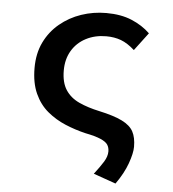

<svg xmlns="http://www.w3.org/2000/svg" viewBox="-50 -550 701 779"><g transform="rotate(5 300.0 -160.0)"><path d="M449 183 358 151Q382 120 395.5 98Q409 76 409 56Q409 40 401.5 28.5Q394 17 372 7.5Q350 -2 309 -10Q267 -20 226.5 -37Q186 -54 153 -81.5Q120 -109 100.5 -152Q81 -195 81 -256Q81 -315 103 -360.5Q125 -406 163.5 -438Q202 -470 250.5 -486.5Q299 -503 352 -503Q412 -503 456 -484.5Q500 -466 531 -436L476 -363Q447 -389 420 -399Q393 -409 360 -409Q314 -409 277.5 -390Q241 -371 220.5 -336.5Q200 -302 200 -256Q200 -207 219.5 -177Q239 -147 275 -130.5Q311 -114 358 -104Q418 -91 451.5 -74.5Q485 -58 498 -34Q511 -10 511 28Q511 54 496 96Q481 138 449 183Z"/></g></svg>

Font: Source Code Pro SemiBold
Style: Regular
Weight: 600
Monospace: yes
Designer: Paul D. Hunt, Teo Tuominen
Foundry: Adobe Systems Incorporated
Version: Version 1.018;hotconv 1.0.116;makeotfexe 2.5.65601